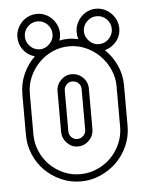

<svg xmlns="http://www.w3.org/2000/svg" viewBox="-51 -739 645 794"><g transform="rotate(-5 271.0 -342.0)"><path d="M43 -606Q43 -624 50 -640Q57 -656 69 -668.5Q81 -681 97.5 -688Q114 -695 132 -695Q150 -695 166 -688Q182 -681 194 -668.5Q206 -656 213 -640Q220 -624 220 -606Q220 -592 215 -577Q231 -581 253 -581Q264 -581 273.5 -579.5Q283 -578 294 -576Q291 -583 290 -590.5Q289 -598 289 -606Q289 -624 296 -640Q303 -656 315 -668.5Q327 -681 343 -688Q359 -695 377 -695Q395 -695 411 -688Q427 -681 439.5 -668.5Q452 -656 459 -640Q466 -624 466 -606Q466 -575 447 -552Q428 -529 399 -521Q429 -492 447 -453Q465 -414 465 -369V-200Q465 -157 448 -118.5Q431 -80 402 -51.5Q373 -23 334.5 -6Q296 11 253 11Q210 11 171.5 -6Q133 -23 104.5 -51.5Q76 -80 59.5 -118.5Q43 -157 43 -200V-369Q43 -414 60.5 -453Q78 -492 108 -521Q79 -529 61 -552.5Q43 -576 43 -606ZM253 -550Q217 -550 185 -536Q153 -522 128 -497Q103 -472 88.5 -439Q74 -406 74 -369V-200Q74 -163 88 -130Q102 -97 126.5 -72.5Q151 -48 183.5 -33.5Q216 -19 253 -19Q290 -19 323 -33.5Q356 -48 380.5 -72.5Q405 -97 419.5 -130Q434 -163 434 -200V-369Q434 -404 419.5 -437Q405 -470 380.5 -495Q356 -520 323 -535Q290 -550 253 -550ZM319 -200Q319 -173 299.5 -153.5Q280 -134 253 -134Q227 -134 208 -154Q189 -174 189 -200V-369Q189 -395 208 -414.5Q227 -434 253 -434Q280 -434 299.5 -415Q319 -396 319 -369ZM289 -369Q289 -384 278.5 -394Q268 -404 253 -404Q239 -404 229 -393.5Q219 -383 219 -369V-200Q219 -186 229 -175.5Q239 -165 253 -165Q268 -165 278.5 -175.5Q289 -186 289 -200ZM319 -606Q319 -584 336 -566Q353 -548 377 -548Q401 -548 418 -565.5Q435 -583 435 -606Q435 -630 418 -647Q401 -664 377 -664Q354 -664 336.5 -647Q319 -630 319 -606ZM74 -606Q74 -583 91 -565.5Q108 -548 132 -548Q154 -548 171.5 -565.5Q189 -583 189 -606Q189 -630 172 -647Q155 -664 132 -664Q108 -664 91 -647Q74 -630 74 -606Z"/></g></svg>

Font: Lichte PostBus
Style: Regular
Weight: 400
Designer: Peter Wiegel
Version: Version 1.001